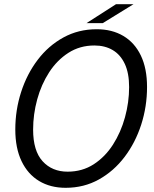

<svg xmlns="http://www.w3.org/2000/svg" viewBox="-20 -886 733 916"><path d="M293 10Q220.5 10 166.5 -22.5Q112.5 -55 82.8 -117.2Q53 -179.5 53 -268Q53 -361 80.8 -447Q108.5 -533 159.8 -600.5Q211 -668 282.5 -707.2Q354 -746.5 441.5 -746.5Q514.5 -746.5 568.5 -714.5Q622.5 -682.5 652 -621Q681.5 -559.5 681.5 -471Q681.5 -378 653.8 -291.8Q626 -205.5 574.5 -137.5Q523 -69.5 451.8 -29.8Q380.5 10 293 10ZM302.5 -67Q372.5 -67 427 -102.2Q481.5 -137.5 519 -196Q556.5 -254.5 576.2 -326.2Q596 -398 596 -470.5Q596 -537.5 575.2 -581.5Q554.5 -625.5 517.5 -647.2Q480.5 -669 430.5 -669Q361 -669 306.5 -634Q252 -599 214.5 -541Q177 -483 157.5 -411.8Q138 -340.5 138 -267.5Q138 -166.5 183.2 -116.8Q228.5 -67 302.5 -67ZM392.5 -775.5 533.5 -866H617L470 -775.5Z"/></svg>

Font: Epilogue
Style: Italic
Weight: 400
Italic angle: -12°
Designer: Tyler Finck
Foundry: Etcetera Type Co
Version: Version 2.112